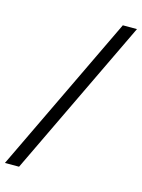

<svg xmlns="http://www.w3.org/2000/svg" viewBox="-177 -736 689 930"><g transform="rotate(15 167.0 -271.0)"><path d="M-58.3 125H12.5L391.7 -666.7H320.8Z"/></g></svg>

Font: Afacad
Style: Regular
Weight: 400
Designer: Kristian Moeller
Foundry: Dicotype
Version: Version 1.000